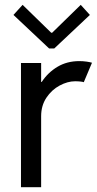

<svg xmlns="http://www.w3.org/2000/svg" viewBox="-20 -780 406 800"><path d="M67.4 -517.6H151.4V-438.5H153.8Q179.7 -478 219.5 -501.7Q259.3 -525.4 310.5 -525.4Q326.2 -525.4 341.3 -523.2Q356.4 -521 363.3 -518.6L329.1 -437.5Q326.2 -439 315.7 -440.2Q305.2 -441.4 293 -441.4Q261.7 -441.4 228.5 -423.6Q195.3 -405.8 173.3 -372.8Q151.4 -339.8 151.4 -295.9V0H67.4ZM193.4 -643.6H197.3L316.4 -759.8L354.5 -717.8L206.1 -578.1H184.6L36.1 -717.8L74.2 -759.8Z"/></svg>

Font: Reddit Sans Strawberry
Style: Regular
Weight: 400
Designer: Stephen Hutchings
Foundry: Reddit
Version: Version 1.013